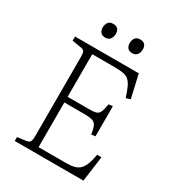

<svg xmlns="http://www.w3.org/2000/svg" viewBox="-206 -996 1017 1116"><g transform="rotate(30 303.0 -438.0)"><path d="M67 0V-26L125 -34Q144 -37 150 -47Q156 -57 156 -85V-616Q156 -641 150.5 -651Q145 -661 122 -664L67 -673V-701H495L530 -547L501 -538Q487 -583 474.5 -608Q462 -633 446 -644.5Q430 -656 406.5 -659Q383 -662 347 -662H205V-376H347Q379 -376 395 -380.5Q411 -385 419 -402.5Q427 -420 433 -457L460 -460V-258L433 -255Q428 -293 419 -310.5Q410 -328 390.5 -333Q371 -338 332 -338H205V-38H388Q423 -38 445 -44Q467 -50 481.5 -65Q496 -80 505.5 -105Q515 -130 522 -170H551L528 0ZM403 -783Q381 -783 371 -795.5Q361 -808 361 -827Q361 -848 371.5 -862Q382 -876 404 -876Q426 -876 436 -864.5Q446 -853 446 -832Q446 -813 435.5 -798Q425 -783 403 -783ZM222 -783Q200 -783 190 -795.5Q180 -808 180 -827Q180 -848 190.5 -862Q201 -876 223 -876Q245 -876 255 -864.5Q265 -853 265 -832Q265 -813 254.5 -798Q244 -783 222 -783Z"/></g></svg>

Font: Literata ExtraLight
Style: Regular
Weight: 250
Designer: Latin by Veronika Burian and Jose Scaglione. Greek by Irene Vlachou. Cyrillic by Vera Evstafieva.
Foundry: TypeTogether
Version: Version 3.103;gftools[0.9.29]